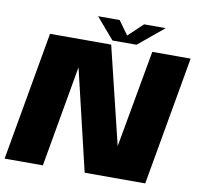

<svg xmlns="http://www.w3.org/2000/svg" viewBox="-99 -899 1030 991"><g transform="rotate(10 416.0 -404.0)"><path d="M-11.5 0H189L291.5 -582.5H270L408 0H725.5L844.5 -675H643.5L539.5 -95H569L428 -675H107.5ZM431 -697H557L690.5 -807.5H577L501 -735.5L449 -807.5H336Z"/></g></svg>

Font: Anybody UltraCondensed Thin ExtraBold
Style: Italic
Weight: 800
Italic angle: -10°
Version: Version 1.111